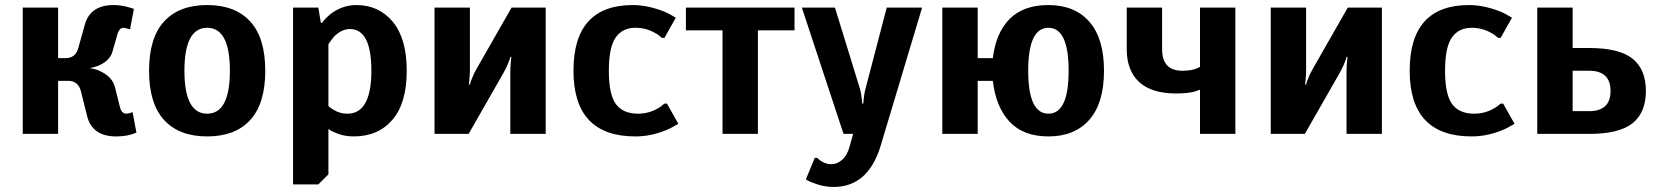

<svg xmlns="http://www.w3.org/2000/svg" viewBox="-20 -530 6555 760"><path d="M440 10Q345 10 325 -70L300 -170Q289 -210 250 -210H210V0H70V-500H210V-300H240Q279 -300 290 -340L315 -430Q336 -510 430 -510Q457 -510 487 -502Q492 -500 510 -495L495 -415H490Q490 -415 484 -417Q472 -420 470 -420Q452 -420 445 -395L425 -325Q415 -291 374 -272Q356 -264 335 -260Q361 -257 379 -247Q425 -225 435 -185L455 -105Q462 -80 480 -80Q484 -80 494 -82L500 -85H505L520 -5Q516 -3 508 -0.5Q500 2 497 3Q471 10 440 10Z M970.5 -55Q911 10 800 10Q689 10 629.5 -55Q570 -120 570 -250Q570 -380 629.5 -445Q689 -510 800 -510Q911 -510 970.5 -445Q1030 -380 1030 -250Q1030 -120 970.5 -55ZM710 -250Q710 -80 800 -80Q890 -80 890 -250Q890 -420 800 -420Q710 -420 710 -250Z M1140 200V-500H1240L1250 -440H1255Q1265 -455 1289 -475Q1336 -510 1390 -510Q1480 -510 1535 -443.5Q1590 -377 1590 -250Q1590 -122 1533.5 -56Q1477 10 1380 10Q1339 10 1307 -5Q1290 -11 1280 -20V160L1240 200ZM1355 -80Q1450 -80 1450 -250Q1450 -415 1365 -415Q1332 -415 1302 -385Q1292 -373 1280 -355V-110Q1290 -101 1301 -95Q1325 -80 1355 -80Z M1700 0V-500H1840V-255Q1840 -236 1838 -214L1836 -195H1840Q1841 -203 1846 -214Q1855 -238 1865 -255L2005 -500H2140V0H2000V-245Q2000 -264 2002 -286L2004 -305H2000Q1999 -297 1994 -286Q1988 -269 1975 -245L1835 0Z M2495 10Q2250 10 2250 -250Q2250 -510 2485 -510Q2542 -510 2607 -485Q2627 -477 2655 -460L2610 -380H2600Q2586 -393 2572 -400Q2537 -420 2495 -420Q2444 -420 2417 -381.5Q2390 -343 2390 -250Q2390 -156 2418 -118Q2446 -80 2505 -80Q2547 -80 2582 -100Q2596 -107 2610 -120H2620L2665 -40Q2637 -23 2617 -15Q2557 10 2495 10Z M2840 0V-410H2695V-500H3125V-410H2980V0Z M3280 210Q3239 210 3202 195Q3183 189 3170 180L3205 95H3215Q3225 105 3231 108Q3250 120 3270 120Q3294 120 3314 102Q3334 84 3343 50L3357 0H3319L3154 -500H3285L3385 -175Q3389 -160 3391 -140L3393 -120H3397L3399 -140Q3401 -160 3405 -175L3490 -500H3630L3465 50Q3415 210 3280 210Z M4130 10Q4031 10 3976.5 -48Q3922 -106 3910 -210H3850V0H3710V-500H3850V-300H3910Q3922 -400 3976.5 -455Q4031 -510 4130 -510Q4234 -510 4292 -444Q4350 -378 4350 -250Q4350 -122 4292 -56Q4234 10 4130 10ZM4050 -250Q4050 -80 4130 -80Q4210 -80 4210 -250Q4210 -420 4130 -420Q4050 -420 4050 -250Z M4730 0V-175Q4728 -174 4707 -167Q4679 -160 4635 -160Q4538 -160 4489 -205.5Q4440 -251 4440 -335V-500H4580V-335Q4580 -250 4660 -250Q4691 -250 4712 -257Q4728 -264 4730 -265V-500H4870V0Z M5010 0V-500H5150V-255Q5150 -236 5148 -214L5146 -195H5150Q5151 -203 5156 -214Q5165 -238 5175 -255L5315 -500H5450V0H5310V-245Q5310 -264 5312 -286L5314 -305H5310Q5309 -297 5304 -286Q5298 -269 5285 -245L5145 0Z M5805 10Q5560 10 5560 -250Q5560 -510 5795 -510Q5852 -510 5917 -485Q5937 -477 5965 -460L5920 -380H5910Q5896 -393 5882 -400Q5847 -420 5805 -420Q5754 -420 5727 -381.5Q5700 -343 5700 -250Q5700 -156 5728 -118Q5756 -80 5815 -80Q5857 -80 5892 -100Q5906 -107 5920 -120H5930L5975 -40Q5947 -23 5927 -15Q5867 10 5805 10Z M6065 0V-500H6205V-340H6270Q6390 -340 6442.5 -297.5Q6495 -255 6495 -170Q6495 -85 6442.5 -42.5Q6390 0 6270 0ZM6205 -90H6270Q6355 -90 6355 -170Q6355 -250 6270 -250H6205Z"/></svg>

Font: Scada
Style: Bold
Weight: 700
Designer: Jovanny Lemonad
Foundry: Jovanny Lemonad
Version: Version 4.100;PS 004.100;hotconv 1.0.88;makeotf.lib2.5.64775